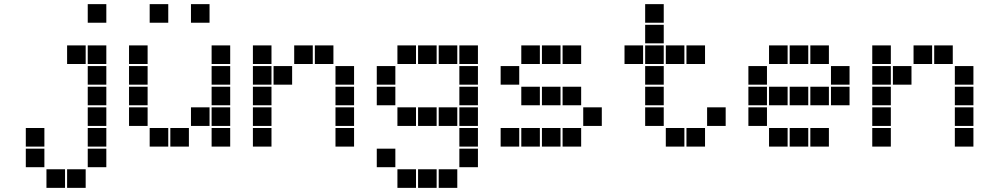

<svg xmlns="http://www.w3.org/2000/svg" viewBox="-20 -715 4840 930"><path d="M406 -695Q405 -695 405 -695Q405 -695 405 -694V-606Q405 -605 405 -605Q405 -605 406 -605H494Q495 -605 495 -605Q495 -605 495 -606V-694Q495 -695 495 -695Q495 -695 494 -695ZM306 -495Q305 -495 305 -495Q305 -495 305 -494V-406Q305 -405 305 -405Q305 -405 306 -405H394Q395 -405 395 -405Q395 -405 395 -406V-494Q395 -495 395 -495Q395 -495 394 -495ZM406 -495Q405 -495 405 -495Q405 -495 405 -494V-406Q405 -405 405 -405Q405 -405 406 -405H494Q495 -405 495 -405Q495 -405 495 -406V-494Q495 -495 495 -495Q495 -495 494 -495ZM406 -395Q405 -395 405 -395Q405 -395 405 -394V-306Q405 -305 405 -305Q405 -305 406 -305H494Q495 -305 495 -305Q495 -305 495 -306V-394Q495 -395 495 -395Q495 -395 494 -395ZM406 -295Q405 -295 405 -295Q405 -295 405 -294V-206Q405 -205 405 -205Q405 -205 406 -205H494Q495 -205 495 -205Q495 -205 495 -206V-294Q495 -295 495 -295Q495 -295 494 -295ZM406 -195Q405 -195 405 -195Q405 -195 405 -194V-106Q405 -105 405 -105Q405 -105 406 -105H494Q495 -105 495 -105Q495 -105 495 -106V-194Q495 -195 495 -195Q495 -195 494 -195ZM106 -95Q105 -95 105 -95Q105 -95 105 -94V-6Q105 -5 105 -5Q105 -5 106 -5H194Q195 -5 195 -5Q195 -5 195 -6V-94Q195 -95 195 -95Q195 -95 194 -95ZM406 -95Q405 -95 405 -95Q405 -95 405 -94V-6Q405 -5 405 -5Q405 -5 406 -5H494Q495 -5 495 -5Q495 -5 495 -6V-94Q495 -95 495 -95Q495 -95 494 -95ZM106 5Q105 5 105 5Q105 5 105 6V94Q105 95 105 95Q105 95 106 95H194Q195 95 195 95Q195 95 195 94V6Q195 5 195 5Q195 5 194 5ZM406 5Q405 5 405 5Q405 5 405 6V94Q405 95 405 95Q405 95 406 95H494Q495 95 495 95Q495 95 495 94V6Q495 5 495 5Q495 5 494 5ZM206 105Q205 105 205 105Q205 105 205 106V194Q205 195 205 195Q205 195 206 195H294Q295 195 295 195Q295 195 295 194V106Q295 105 295 105Q295 105 294 105ZM306 105Q305 105 305 105Q305 105 305 106V194Q305 195 305 195Q305 195 306 195H394Q395 195 395 195Q395 195 395 194V106Q395 105 395 105Q395 105 394 105Z M706 -695Q705 -695 705 -695Q705 -695 705 -694V-606Q705 -605 705 -605Q705 -605 706 -605H794Q795 -605 795 -605Q795 -605 795 -606V-694Q795 -695 795 -695Q795 -695 794 -695ZM906 -695Q905 -695 905 -695Q905 -695 905 -694V-606Q905 -605 905 -605Q905 -605 906 -605H994Q995 -605 995 -605Q995 -605 995 -606V-694Q995 -695 995 -695Q995 -695 994 -695ZM606 -495Q605 -495 605 -495Q605 -495 605 -494V-406Q605 -405 605 -405Q605 -405 606 -405H694Q695 -405 695 -405Q695 -405 695 -406V-494Q695 -495 695 -495Q695 -495 694 -495ZM1006 -495Q1005 -495 1005 -495Q1005 -495 1005 -494V-406Q1005 -405 1005 -405Q1005 -405 1006 -405H1094Q1095 -405 1095 -405Q1095 -405 1095 -406V-494Q1095 -495 1095 -495Q1095 -495 1094 -495ZM606 -395Q605 -395 605 -395Q605 -395 605 -394V-306Q605 -305 605 -305Q605 -305 606 -305H694Q695 -305 695 -305Q695 -305 695 -306V-394Q695 -395 695 -395Q695 -395 694 -395ZM1006 -395Q1005 -395 1005 -395Q1005 -395 1005 -394V-306Q1005 -305 1005 -305Q1005 -305 1006 -305H1094Q1095 -305 1095 -305Q1095 -305 1095 -306V-394Q1095 -395 1095 -395Q1095 -395 1094 -395ZM606 -295Q605 -295 605 -295Q605 -295 605 -294V-206Q605 -205 605 -205Q605 -205 606 -205H694Q695 -205 695 -205Q695 -205 695 -206V-294Q695 -295 695 -295Q695 -295 694 -295ZM1006 -295Q1005 -295 1005 -295Q1005 -295 1005 -294V-206Q1005 -205 1005 -205Q1005 -205 1006 -205H1094Q1095 -205 1095 -205Q1095 -205 1095 -206V-294Q1095 -295 1095 -295Q1095 -295 1094 -295ZM606 -195Q605 -195 605 -195Q605 -195 605 -194V-106Q605 -105 605 -105Q605 -105 606 -105H694Q695 -105 695 -105Q695 -105 695 -106V-194Q695 -195 695 -195Q695 -195 694 -195ZM906 -195Q905 -195 905 -195Q905 -195 905 -194V-106Q905 -105 905 -105Q905 -105 906 -105H994Q995 -105 995 -105Q995 -105 995 -106V-194Q995 -195 995 -195Q995 -195 994 -195ZM1006 -195Q1005 -195 1005 -195Q1005 -195 1005 -194V-106Q1005 -105 1005 -105Q1005 -105 1006 -105H1094Q1095 -105 1095 -105Q1095 -105 1095 -106V-194Q1095 -195 1095 -195Q1095 -195 1094 -195ZM706 -95Q705 -95 705 -95Q705 -95 705 -94V-6Q705 -5 705 -5Q705 -5 706 -5H794Q795 -5 795 -5Q795 -5 795 -6V-94Q795 -95 795 -95Q795 -95 794 -95ZM806 -95Q805 -95 805 -95Q805 -95 805 -94V-6Q805 -5 805 -5Q805 -5 806 -5H894Q895 -5 895 -5Q895 -5 895 -6V-94Q895 -95 895 -95Q895 -95 894 -95ZM1006 -95Q1005 -95 1005 -95Q1005 -95 1005 -94V-6Q1005 -5 1005 -5Q1005 -5 1006 -5H1094Q1095 -5 1095 -5Q1095 -5 1095 -6V-94Q1095 -95 1095 -95Q1095 -95 1094 -95Z M1206 -495Q1205 -495 1205 -495Q1205 -495 1205 -494V-406Q1205 -405 1205 -405Q1205 -405 1206 -405H1294Q1295 -405 1295 -405Q1295 -405 1295 -406V-494Q1295 -495 1295 -495Q1295 -495 1294 -495ZM1406 -495Q1405 -495 1405 -495Q1405 -495 1405 -494V-406Q1405 -405 1405 -405Q1405 -405 1406 -405H1494Q1495 -405 1495 -405Q1495 -405 1495 -406V-494Q1495 -495 1495 -495Q1495 -495 1494 -495ZM1506 -495Q1505 -495 1505 -495Q1505 -495 1505 -494V-406Q1505 -405 1505 -405Q1505 -405 1506 -405H1594Q1595 -405 1595 -405Q1595 -405 1595 -406V-494Q1595 -495 1595 -495Q1595 -495 1594 -495ZM1206 -395Q1205 -395 1205 -395Q1205 -395 1205 -394V-306Q1205 -305 1205 -305Q1205 -305 1206 -305H1294Q1295 -305 1295 -305Q1295 -305 1295 -306V-394Q1295 -395 1295 -395Q1295 -395 1294 -395ZM1306 -395Q1305 -395 1305 -395Q1305 -395 1305 -394V-306Q1305 -305 1305 -305Q1305 -305 1306 -305H1394Q1395 -305 1395 -305Q1395 -305 1395 -306V-394Q1395 -395 1395 -395Q1395 -395 1394 -395ZM1606 -395Q1605 -395 1605 -395Q1605 -395 1605 -394V-306Q1605 -305 1605 -305Q1605 -305 1606 -305H1694Q1695 -305 1695 -305Q1695 -305 1695 -306V-394Q1695 -395 1695 -395Q1695 -395 1694 -395ZM1206 -295Q1205 -295 1205 -295Q1205 -295 1205 -294V-206Q1205 -205 1205 -205Q1205 -205 1206 -205H1294Q1295 -205 1295 -205Q1295 -205 1295 -206V-294Q1295 -295 1295 -295Q1295 -295 1294 -295ZM1606 -295Q1605 -295 1605 -295Q1605 -295 1605 -294V-206Q1605 -205 1605 -205Q1605 -205 1606 -205H1694Q1695 -205 1695 -205Q1695 -205 1695 -206V-294Q1695 -295 1695 -295Q1695 -295 1694 -295ZM1206 -195Q1205 -195 1205 -195Q1205 -195 1205 -194V-106Q1205 -105 1205 -105Q1205 -105 1206 -105H1294Q1295 -105 1295 -105Q1295 -105 1295 -106V-194Q1295 -195 1295 -195Q1295 -195 1294 -195ZM1606 -195Q1605 -195 1605 -195Q1605 -195 1605 -194V-106Q1605 -105 1605 -105Q1605 -105 1606 -105H1694Q1695 -105 1695 -105Q1695 -105 1695 -106V-194Q1695 -195 1695 -195Q1695 -195 1694 -195ZM1206 -95Q1205 -95 1205 -95Q1205 -95 1205 -94V-6Q1205 -5 1205 -5Q1205 -5 1206 -5H1294Q1295 -5 1295 -5Q1295 -5 1295 -6V-94Q1295 -95 1295 -95Q1295 -95 1294 -95ZM1606 -95Q1605 -95 1605 -95Q1605 -95 1605 -94V-6Q1605 -5 1605 -5Q1605 -5 1606 -5H1694Q1695 -5 1695 -5Q1695 -5 1695 -6V-94Q1695 -95 1695 -95Q1695 -95 1694 -95Z M1906 -495Q1905 -495 1905 -495Q1905 -495 1905 -494V-406Q1905 -405 1905 -405Q1905 -405 1906 -405H1994Q1995 -405 1995 -405Q1995 -405 1995 -406V-494Q1995 -495 1995 -495Q1995 -495 1994 -495ZM2006 -495Q2005 -495 2005 -495Q2005 -495 2005 -494V-406Q2005 -405 2005 -405Q2005 -405 2006 -405H2094Q2095 -405 2095 -405Q2095 -405 2095 -406V-494Q2095 -495 2095 -495Q2095 -495 2094 -495ZM2106 -495Q2105 -495 2105 -495Q2105 -495 2105 -494V-406Q2105 -405 2105 -405Q2105 -405 2106 -405H2194Q2195 -405 2195 -405Q2195 -405 2195 -406V-494Q2195 -495 2195 -495Q2195 -495 2194 -495ZM2206 -495Q2205 -495 2205 -495Q2205 -495 2205 -494V-406Q2205 -405 2205 -405Q2205 -405 2206 -405H2294Q2295 -405 2295 -405Q2295 -405 2295 -406V-494Q2295 -495 2295 -495Q2295 -495 2294 -495ZM1806 -395Q1805 -395 1805 -395Q1805 -395 1805 -394V-306Q1805 -305 1805 -305Q1805 -305 1806 -305H1894Q1895 -305 1895 -305Q1895 -305 1895 -306V-394Q1895 -395 1895 -395Q1895 -395 1894 -395ZM2206 -395Q2205 -395 2205 -395Q2205 -395 2205 -394V-306Q2205 -305 2205 -305Q2205 -305 2206 -305H2294Q2295 -305 2295 -305Q2295 -305 2295 -306V-394Q2295 -395 2295 -395Q2295 -395 2294 -395ZM1806 -295Q1805 -295 1805 -295Q1805 -295 1805 -294V-206Q1805 -205 1805 -205Q1805 -205 1806 -205H1894Q1895 -205 1895 -205Q1895 -205 1895 -206V-294Q1895 -295 1895 -295Q1895 -295 1894 -295ZM2206 -295Q2205 -295 2205 -295Q2205 -295 2205 -294V-206Q2205 -205 2205 -205Q2205 -205 2206 -205H2294Q2295 -205 2295 -205Q2295 -205 2295 -206V-294Q2295 -295 2295 -295Q2295 -295 2294 -295ZM1906 -195Q1905 -195 1905 -195Q1905 -195 1905 -194V-106Q1905 -105 1905 -105Q1905 -105 1906 -105H1994Q1995 -105 1995 -105Q1995 -105 1995 -106V-194Q1995 -195 1995 -195Q1995 -195 1994 -195ZM2006 -195Q2005 -195 2005 -195Q2005 -195 2005 -194V-106Q2005 -105 2005 -105Q2005 -105 2006 -105H2094Q2095 -105 2095 -105Q2095 -105 2095 -106V-194Q2095 -195 2095 -195Q2095 -195 2094 -195ZM2106 -195Q2105 -195 2105 -195Q2105 -195 2105 -194V-106Q2105 -105 2105 -105Q2105 -105 2106 -105H2194Q2195 -105 2195 -105Q2195 -105 2195 -106V-194Q2195 -195 2195 -195Q2195 -195 2194 -195ZM2206 -195Q2205 -195 2205 -195Q2205 -195 2205 -194V-106Q2205 -105 2205 -105Q2205 -105 2206 -105H2294Q2295 -105 2295 -105Q2295 -105 2295 -106V-194Q2295 -195 2295 -195Q2295 -195 2294 -195ZM2206 -95Q2205 -95 2205 -95Q2205 -95 2205 -94V-6Q2205 -5 2205 -5Q2205 -5 2206 -5H2294Q2295 -5 2295 -5Q2295 -5 2295 -6V-94Q2295 -95 2295 -95Q2295 -95 2294 -95ZM1806 5Q1805 5 1805 5Q1805 5 1805 6V94Q1805 95 1805 95Q1805 95 1806 95H1894Q1895 95 1895 95Q1895 95 1895 94V6Q1895 5 1895 5Q1895 5 1894 5ZM2206 5Q2205 5 2205 5Q2205 5 2205 6V94Q2205 95 2205 95Q2205 95 2206 95H2294Q2295 95 2295 95Q2295 95 2295 94V6Q2295 5 2295 5Q2295 5 2294 5ZM1906 105Q1905 105 1905 105Q1905 105 1905 106V194Q1905 195 1905 195Q1905 195 1906 195H1994Q1995 195 1995 195Q1995 195 1995 194V106Q1995 105 1995 105Q1995 105 1994 105ZM2006 105Q2005 105 2005 105Q2005 105 2005 106V194Q2005 195 2005 195Q2005 195 2006 195H2094Q2095 195 2095 195Q2095 195 2095 194V106Q2095 105 2095 105Q2095 105 2094 105ZM2106 105Q2105 105 2105 105Q2105 105 2105 106V194Q2105 195 2105 195Q2105 195 2106 195H2194Q2195 195 2195 195Q2195 195 2195 194V106Q2195 105 2195 105Q2195 105 2194 105Z M2506 -495Q2505 -495 2505 -495Q2505 -495 2505 -494V-406Q2505 -405 2505 -405Q2505 -405 2506 -405H2594Q2595 -405 2595 -405Q2595 -405 2595 -406V-494Q2595 -495 2595 -495Q2595 -495 2594 -495ZM2606 -495Q2605 -495 2605 -495Q2605 -495 2605 -494V-406Q2605 -405 2605 -405Q2605 -405 2606 -405H2694Q2695 -405 2695 -405Q2695 -405 2695 -406V-494Q2695 -495 2695 -495Q2695 -495 2694 -495ZM2706 -495Q2705 -495 2705 -495Q2705 -495 2705 -494V-406Q2705 -405 2705 -405Q2705 -405 2706 -405H2794Q2795 -405 2795 -405Q2795 -405 2795 -406V-494Q2795 -495 2795 -495Q2795 -495 2794 -495ZM2406 -395Q2405 -395 2405 -395Q2405 -395 2405 -394V-306Q2405 -305 2405 -305Q2405 -305 2406 -305H2494Q2495 -305 2495 -305Q2495 -305 2495 -306V-394Q2495 -395 2495 -395Q2495 -395 2494 -395ZM2506 -295Q2505 -295 2505 -295Q2505 -295 2505 -294V-206Q2505 -205 2505 -205Q2505 -205 2506 -205H2594Q2595 -205 2595 -205Q2595 -205 2595 -206V-294Q2595 -295 2595 -295Q2595 -295 2594 -295ZM2606 -295Q2605 -295 2605 -295Q2605 -295 2605 -294V-206Q2605 -205 2605 -205Q2605 -205 2606 -205H2694Q2695 -205 2695 -205Q2695 -205 2695 -206V-294Q2695 -295 2695 -295Q2695 -295 2694 -295ZM2706 -295Q2705 -295 2705 -295Q2705 -295 2705 -294V-206Q2705 -205 2705 -205Q2705 -205 2706 -205H2794Q2795 -205 2795 -205Q2795 -205 2795 -206V-294Q2795 -295 2795 -295Q2795 -295 2794 -295ZM2806 -195Q2805 -195 2805 -195Q2805 -195 2805 -194V-106Q2805 -105 2805 -105Q2805 -105 2806 -105H2894Q2895 -105 2895 -105Q2895 -105 2895 -106V-194Q2895 -195 2895 -195Q2895 -195 2894 -195ZM2406 -95Q2405 -95 2405 -95Q2405 -95 2405 -94V-6Q2405 -5 2405 -5Q2405 -5 2406 -5H2494Q2495 -5 2495 -5Q2495 -5 2495 -6V-94Q2495 -95 2495 -95Q2495 -95 2494 -95ZM2506 -95Q2505 -95 2505 -95Q2505 -95 2505 -94V-6Q2505 -5 2505 -5Q2505 -5 2506 -5H2594Q2595 -5 2595 -5Q2595 -5 2595 -6V-94Q2595 -95 2595 -95Q2595 -95 2594 -95ZM2606 -95Q2605 -95 2605 -95Q2605 -95 2605 -94V-6Q2605 -5 2605 -5Q2605 -5 2606 -5H2694Q2695 -5 2695 -5Q2695 -5 2695 -6V-94Q2695 -95 2695 -95Q2695 -95 2694 -95ZM2706 -95Q2705 -95 2705 -95Q2705 -95 2705 -94V-6Q2705 -5 2705 -5Q2705 -5 2706 -5H2794Q2795 -5 2795 -5Q2795 -5 2795 -6V-94Q2795 -95 2795 -95Q2795 -95 2794 -95Z M3106 -695Q3105 -695 3105 -695Q3105 -695 3105 -694V-606Q3105 -605 3105 -605Q3105 -605 3106 -605H3194Q3195 -605 3195 -605Q3195 -605 3195 -606V-694Q3195 -695 3195 -695Q3195 -695 3194 -695ZM3106 -595Q3105 -595 3105 -595Q3105 -595 3105 -594V-506Q3105 -505 3105 -505Q3105 -505 3106 -505H3194Q3195 -505 3195 -505Q3195 -505 3195 -506V-594Q3195 -595 3195 -595Q3195 -595 3194 -595ZM3006 -495Q3005 -495 3005 -495Q3005 -495 3005 -494V-406Q3005 -405 3005 -405Q3005 -405 3006 -405H3094Q3095 -405 3095 -405Q3095 -405 3095 -406V-494Q3095 -495 3095 -495Q3095 -495 3094 -495ZM3106 -495Q3105 -495 3105 -495Q3105 -495 3105 -494V-406Q3105 -405 3105 -405Q3105 -405 3106 -405H3194Q3195 -405 3195 -405Q3195 -405 3195 -406V-494Q3195 -495 3195 -495Q3195 -495 3194 -495ZM3206 -495Q3205 -495 3205 -495Q3205 -495 3205 -494V-406Q3205 -405 3205 -405Q3205 -405 3206 -405H3294Q3295 -405 3295 -405Q3295 -405 3295 -406V-494Q3295 -495 3295 -495Q3295 -495 3294 -495ZM3306 -495Q3305 -495 3305 -495Q3305 -495 3305 -494V-406Q3305 -405 3305 -405Q3305 -405 3306 -405H3394Q3395 -405 3395 -405Q3395 -405 3395 -406V-494Q3395 -495 3395 -495Q3395 -495 3394 -495ZM3106 -395Q3105 -395 3105 -395Q3105 -395 3105 -394V-306Q3105 -305 3105 -305Q3105 -305 3106 -305H3194Q3195 -305 3195 -305Q3195 -305 3195 -306V-394Q3195 -395 3195 -395Q3195 -395 3194 -395ZM3106 -295Q3105 -295 3105 -295Q3105 -295 3105 -294V-206Q3105 -205 3105 -205Q3105 -205 3106 -205H3194Q3195 -205 3195 -205Q3195 -205 3195 -206V-294Q3195 -295 3195 -295Q3195 -295 3194 -295ZM3106 -195Q3105 -195 3105 -195Q3105 -195 3105 -194V-106Q3105 -105 3105 -105Q3105 -105 3106 -105H3194Q3195 -105 3195 -105Q3195 -105 3195 -106V-194Q3195 -195 3195 -195Q3195 -195 3194 -195ZM3406 -195Q3405 -195 3405 -195Q3405 -195 3405 -194V-106Q3405 -105 3405 -105Q3405 -105 3406 -105H3494Q3495 -105 3495 -105Q3495 -105 3495 -106V-194Q3495 -195 3495 -195Q3495 -195 3494 -195ZM3206 -95Q3205 -95 3205 -95Q3205 -95 3205 -94V-6Q3205 -5 3205 -5Q3205 -5 3206 -5H3294Q3295 -5 3295 -5Q3295 -5 3295 -6V-94Q3295 -95 3295 -95Q3295 -95 3294 -95ZM3306 -95Q3305 -95 3305 -95Q3305 -95 3305 -94V-6Q3305 -5 3305 -5Q3305 -5 3306 -5H3394Q3395 -5 3395 -5Q3395 -5 3395 -6V-94Q3395 -95 3395 -95Q3395 -95 3394 -95Z M3706 -495Q3705 -495 3705 -495Q3705 -495 3705 -494V-406Q3705 -405 3705 -405Q3705 -405 3706 -405H3794Q3795 -405 3795 -405Q3795 -405 3795 -406V-494Q3795 -495 3795 -495Q3795 -495 3794 -495ZM3806 -495Q3805 -495 3805 -495Q3805 -495 3805 -494V-406Q3805 -405 3805 -405Q3805 -405 3806 -405H3894Q3895 -405 3895 -405Q3895 -405 3895 -406V-494Q3895 -495 3895 -495Q3895 -495 3894 -495ZM3906 -495Q3905 -495 3905 -495Q3905 -495 3905 -494V-406Q3905 -405 3905 -405Q3905 -405 3906 -405H3994Q3995 -405 3995 -405Q3995 -405 3995 -406V-494Q3995 -495 3995 -495Q3995 -495 3994 -495ZM3606 -395Q3605 -395 3605 -395Q3605 -395 3605 -394V-306Q3605 -305 3605 -305Q3605 -305 3606 -305H3694Q3695 -305 3695 -305Q3695 -305 3695 -306V-394Q3695 -395 3695 -395Q3695 -395 3694 -395ZM4006 -395Q4005 -395 4005 -395Q4005 -395 4005 -394V-306Q4005 -305 4005 -305Q4005 -305 4006 -305H4094Q4095 -305 4095 -305Q4095 -305 4095 -306V-394Q4095 -395 4095 -395Q4095 -395 4094 -395ZM3606 -295Q3605 -295 3605 -295Q3605 -295 3605 -294V-206Q3605 -205 3605 -205Q3605 -205 3606 -205H3694Q3695 -205 3695 -205Q3695 -205 3695 -206V-294Q3695 -295 3695 -295Q3695 -295 3694 -295ZM3706 -295Q3705 -295 3705 -295Q3705 -295 3705 -294V-206Q3705 -205 3705 -205Q3705 -205 3706 -205H3794Q3795 -205 3795 -205Q3795 -205 3795 -206V-294Q3795 -295 3795 -295Q3795 -295 3794 -295ZM3806 -295Q3805 -295 3805 -295Q3805 -295 3805 -294V-206Q3805 -205 3805 -205Q3805 -205 3806 -205H3894Q3895 -205 3895 -205Q3895 -205 3895 -206V-294Q3895 -295 3895 -295Q3895 -295 3894 -295ZM3906 -295Q3905 -295 3905 -295Q3905 -295 3905 -294V-206Q3905 -205 3905 -205Q3905 -205 3906 -205H3994Q3995 -205 3995 -205Q3995 -205 3995 -206V-294Q3995 -295 3995 -295Q3995 -295 3994 -295ZM4006 -295Q4005 -295 4005 -295Q4005 -295 4005 -294V-206Q4005 -205 4005 -205Q4005 -205 4006 -205H4094Q4095 -205 4095 -205Q4095 -205 4095 -206V-294Q4095 -295 4095 -295Q4095 -295 4094 -295ZM3606 -195Q3605 -195 3605 -195Q3605 -195 3605 -194V-106Q3605 -105 3605 -105Q3605 -105 3606 -105H3694Q3695 -105 3695 -105Q3695 -105 3695 -106V-194Q3695 -195 3695 -195Q3695 -195 3694 -195ZM3706 -95Q3705 -95 3705 -95Q3705 -95 3705 -94V-6Q3705 -5 3705 -5Q3705 -5 3706 -5H3794Q3795 -5 3795 -5Q3795 -5 3795 -6V-94Q3795 -95 3795 -95Q3795 -95 3794 -95ZM3806 -95Q3805 -95 3805 -95Q3805 -95 3805 -94V-6Q3805 -5 3805 -5Q3805 -5 3806 -5H3894Q3895 -5 3895 -5Q3895 -5 3895 -6V-94Q3895 -95 3895 -95Q3895 -95 3894 -95ZM3906 -95Q3905 -95 3905 -95Q3905 -95 3905 -94V-6Q3905 -5 3905 -5Q3905 -5 3906 -5H3994Q3995 -5 3995 -5Q3995 -5 3995 -6V-94Q3995 -95 3995 -95Q3995 -95 3994 -95Z M4206 -495Q4205 -495 4205 -495Q4205 -495 4205 -494V-406Q4205 -405 4205 -405Q4205 -405 4206 -405H4294Q4295 -405 4295 -405Q4295 -405 4295 -406V-494Q4295 -495 4295 -495Q4295 -495 4294 -495ZM4406 -495Q4405 -495 4405 -495Q4405 -495 4405 -494V-406Q4405 -405 4405 -405Q4405 -405 4406 -405H4494Q4495 -405 4495 -405Q4495 -405 4495 -406V-494Q4495 -495 4495 -495Q4495 -495 4494 -495ZM4506 -495Q4505 -495 4505 -495Q4505 -495 4505 -494V-406Q4505 -405 4505 -405Q4505 -405 4506 -405H4594Q4595 -405 4595 -405Q4595 -405 4595 -406V-494Q4595 -495 4595 -495Q4595 -495 4594 -495ZM4206 -395Q4205 -395 4205 -395Q4205 -395 4205 -394V-306Q4205 -305 4205 -305Q4205 -305 4206 -305H4294Q4295 -305 4295 -305Q4295 -305 4295 -306V-394Q4295 -395 4295 -395Q4295 -395 4294 -395ZM4306 -395Q4305 -395 4305 -395Q4305 -395 4305 -394V-306Q4305 -305 4305 -305Q4305 -305 4306 -305H4394Q4395 -305 4395 -305Q4395 -305 4395 -306V-394Q4395 -395 4395 -395Q4395 -395 4394 -395ZM4606 -395Q4605 -395 4605 -395Q4605 -395 4605 -394V-306Q4605 -305 4605 -305Q4605 -305 4606 -305H4694Q4695 -305 4695 -305Q4695 -305 4695 -306V-394Q4695 -395 4695 -395Q4695 -395 4694 -395ZM4206 -295Q4205 -295 4205 -295Q4205 -295 4205 -294V-206Q4205 -205 4205 -205Q4205 -205 4206 -205H4294Q4295 -205 4295 -205Q4295 -205 4295 -206V-294Q4295 -295 4295 -295Q4295 -295 4294 -295ZM4606 -295Q4605 -295 4605 -295Q4605 -295 4605 -294V-206Q4605 -205 4605 -205Q4605 -205 4606 -205H4694Q4695 -205 4695 -205Q4695 -205 4695 -206V-294Q4695 -295 4695 -295Q4695 -295 4694 -295ZM4206 -195Q4205 -195 4205 -195Q4205 -195 4205 -194V-106Q4205 -105 4205 -105Q4205 -105 4206 -105H4294Q4295 -105 4295 -105Q4295 -105 4295 -106V-194Q4295 -195 4295 -195Q4295 -195 4294 -195ZM4606 -195Q4605 -195 4605 -195Q4605 -195 4605 -194V-106Q4605 -105 4605 -105Q4605 -105 4606 -105H4694Q4695 -105 4695 -105Q4695 -105 4695 -106V-194Q4695 -195 4695 -195Q4695 -195 4694 -195ZM4206 -95Q4205 -95 4205 -95Q4205 -95 4205 -94V-6Q4205 -5 4205 -5Q4205 -5 4206 -5H4294Q4295 -5 4295 -5Q4295 -5 4295 -6V-94Q4295 -95 4295 -95Q4295 -95 4294 -95ZM4606 -95Q4605 -95 4605 -95Q4605 -95 4605 -94V-6Q4605 -5 4605 -5Q4605 -5 4606 -5H4694Q4695 -5 4695 -5Q4695 -5 4695 -6V-94Q4695 -95 4695 -95Q4695 -95 4694 -95Z"/></svg>

Font: Doto Black
Style: Regular
Weight: 900
Version: Version 1.000